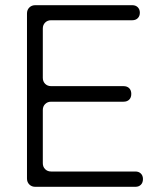

<svg xmlns="http://www.w3.org/2000/svg" viewBox="-20 -720 619 740"><path d="M84 -32V-668Q84 -682 93 -691Q102 -700 116 -700H490Q503 -700 511 -692Q519 -684 519 -671Q519 -658 511 -650Q503 -642 490 -642H177Q163 -642 154 -633Q145 -624 145 -610V-420Q145 -406 154 -397Q163 -388 177 -388H456Q470 -388 478 -380Q486 -372 486 -358Q486 -344 478 -336Q470 -328 456 -328H177Q163 -328 154 -319Q145 -310 145 -296V-91Q145 -77 154 -68Q163 -59 177 -59H502Q515 -59 523 -51Q531 -43 531 -30Q531 -16 523 -8Q515 0 502 0H116Q102 0 93 -9Q84 -18 84 -32Z"/></svg>

Font: Higure Gothic
Style: Regular
Weight: 400
Designer: Yoshimichi Ohira
Foundry: Positype
Version: Version 1.000